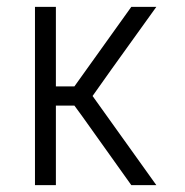

<svg xmlns="http://www.w3.org/2000/svg" viewBox="-20 -540 540 560"><path d="M82 0V-520H143V-288H197L363 -520H436L306 -339L250 -260L436 0H363L219 -202L197 -232H143V0Z"/></svg>

Font: Iosevka SS18 Light
Style: Regular
Weight: 300
Monospace: yes
Designer: Belleve Invis
Foundry: Belleve Invis
Version: Version 25.1.1; ttfautohint (v1.8.4)